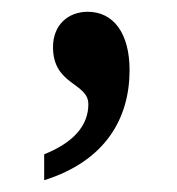

<svg xmlns="http://www.w3.org/2000/svg" viewBox="-20 -152 300 326"><path d="M55 154C160 121 200 48 200 -33C200 -95 173 -132 129 -132C96 -132 70 -110 70 -72C70 -7 130 -12 130 25C130 61 105 90 55 110Z"/></svg>

Font: Noto Serif Bengali Condensed SemiBold
Style: Regular
Weight: 600
Width: 3
Designer: Juan Bruce, Universal Thirst, Indian Type Foundry and the Monotype Design Team.
Foundry: Monotype Imaging Inc.
Version: Version 2.003